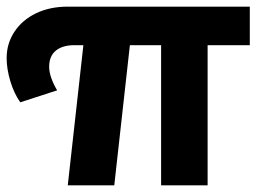

<svg xmlns="http://www.w3.org/2000/svg" viewBox="-35 -558 783 578"><path d="M717 -422H590V0H450V-422H356L309 0H169L216 -422H189Q153 -422 133 -405.5Q113 -389 113 -357Q113 -327 137 -286L26 -250Q7 -277 -4 -314Q-15 -351 -15 -383Q-15 -427 8.5 -462.5Q32 -498 73.5 -518Q115 -538 169 -538H717Z"/></svg>

Font: CMG Sans
Style: Bold
Weight: 700
Designer: Julieta Ulanovsky
Foundry: Julieta Ulanovsky
Version: Version 7.200